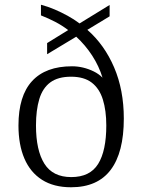

<svg xmlns="http://www.w3.org/2000/svg" viewBox="-20 -781 602 811"><path d="M280 10Q207 10 157.5 -21.5Q108 -53 83 -111.5Q58 -170 58 -251Q58 -376 115.5 -438.5Q173 -501 284 -501Q308 -501 331 -495.5Q354 -490 375.5 -479.5Q397 -469 413 -453Q398 -502 369.5 -546Q341 -590 302 -626L179 -552V-599L268 -654Q243 -673 214.5 -688Q186 -703 153 -716V-761Q183 -753 211 -741Q239 -729 265.5 -714.5Q292 -700 316 -682L443 -760V-712L349 -655Q421 -592 462 -496.5Q503 -401 503 -280Q503 -137 447.5 -63.5Q392 10 280 10ZM281 -33Q360 -33 394.5 -88.5Q429 -144 429 -251Q429 -314 414.5 -360.5Q400 -407 367.5 -432Q335 -457 280 -457Q225 -457 192.5 -433Q160 -409 146 -362.5Q132 -316 132 -251Q132 -146 167.5 -89.5Q203 -33 281 -33Z"/></svg>

Font: Noto Serif Tibetan Light
Style: Regular
Weight: 300
Version: Version 2.103